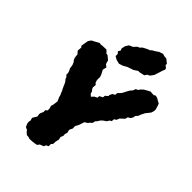

<svg xmlns="http://www.w3.org/2000/svg" viewBox="-264 -1014 1146 1146"><g transform="rotate(45 309.0 -440.5)"><path d="M209 21 196 17 182 16 167 3 161 -6 144 -14 135 -34 133 -49 136 -60 131 -79 148 -107 145 -124 146 -132 155 -153 154 -166 166 -177 165 -195 160 -209 165 -225 169 -256 158 -280 154 -296 150 -303 144 -319 138 -330 129 -349 127 -355 119 -371 108 -384 105 -394 93 -407 94 -419 90 -432 82 -448 80 -463 78 -474 71 -490 64 -498 58 -511 56 -525 55 -538 40 -555 42 -583 35 -591 38 -611 43 -639 55 -656 67 -662 89 -674 102 -681 110 -678 122 -680 157 -681 169 -669 173 -664 185 -662 197 -652 210 -641 211 -634 216 -618 232 -605 226 -580 232 -570 241 -552 246 -537 245 -525 246 -510 251 -495 261 -486 259 -465 262 -456 273 -442 276 -429 290 -416 304 -431 322 -440 323 -454 344 -465 345 -479 362 -494 361 -501 369 -518 385 -527 386 -543 401 -558 408 -568 424 -599 432 -611 440 -619 447 -637 462 -645 468 -655 484 -670 505 -682 520 -690 548 -688 560 -695 579 -689 586 -684 605 -674 610 -662 618 -634 617 -621 612 -605 599 -588 589 -576 576 -550 571 -536 558 -521 557 -509 548 -494 533 -485 528 -468 515 -456 503 -445 496 -427 483 -419 481 -401 471 -396 460 -379 442 -367 429 -354 421 -340 412 -331 408 -313 394 -301 389 -293 370 -281 360 -250 347 -225 348 -206 338 -185 343 -163 338 -151 339 -135 332 -118 336 -101 331 -79 330 -58 321 -48V-29L306 -22L300 -8L276 1L267 14L254 17L232 20ZM269 -674 242 -681 223 -692V-710L212 -722L221 -736L216 -750L221 -773L234 -794L257 -804L276 -824L287 -828L301 -842L328 -856L346 -863L350 -869L368 -879L390 -894L414 -902L430 -897L447 -896L473 -875L471 -866L487 -853L489 -843L483 -829L474 -800L466 -776L450 -754L435 -747L425 -732L394 -725H381L357 -709L319 -696L292 -681Z"/></g></svg>

Font: Winky Rough ExtraBold
Style: Italic
Weight: 800
Italic angle: -8.97852°
Designer: Simon Atzbach
Foundry: typofactur
Version: Version 1.206; ttfautohint (v1.8.4.7-5d5b)